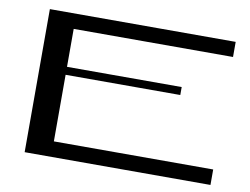

<svg xmlns="http://www.w3.org/2000/svg" viewBox="-68 -691 1022 786"><g transform="rotate(10 443.0 -297.5)"><path d="M851.4 -532.2V-595H79V-0.3H851.4V-64.6H189.1V-341.4H665.8V-374.5H189.1V-532.2Z"/></g></svg>

Font: Novoposelensky
Style: Regular
Weight: 400
Designer: Sasha Pavljenko
Version: Version 1.002;Fontself Maker 3.5.4